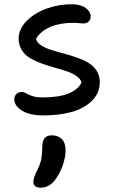

<svg xmlns="http://www.w3.org/2000/svg" viewBox="-20 -531 535 885"><path d="M179.2 1Q116.7 1 81.3 -21.2Q45.9 -43.5 45.9 -73.2Q45.9 -87.9 55.2 -97.4Q64.5 -106.9 81.1 -106.9Q90.3 -106.9 100.1 -100.8Q109.9 -94.7 128.4 -88.4Q147 -82 176.8 -82Q321.3 -82 356 -150.9Q350.6 -168.5 331.5 -181.4Q312.5 -194.3 286.6 -202.9Q260.7 -211.4 230.7 -219.7Q200.7 -228 171.6 -238.5Q142.6 -249 118.9 -262.9Q95.2 -276.9 80.6 -299.8Q65.9 -322.8 65.9 -353Q65.9 -397.5 103.5 -435.1Q141.1 -472.7 198.5 -492.7Q255.9 -512.7 315.9 -511.2Q353.5 -510.7 375.7 -493.7Q397.9 -476.6 397.9 -456.1Q397.9 -440.9 388.9 -431.9Q379.9 -422.9 363.8 -422.9Q359.4 -422.9 344.7 -424.3Q330.1 -425.8 316.9 -425.8Q256.3 -425.8 211.9 -407Q167.5 -388.2 146 -352.1Q149.9 -335.4 168.5 -322.8Q187 -310.1 213.1 -301.8Q239.3 -293.5 270 -285.4Q300.8 -277.3 330.6 -267.1Q360.4 -256.8 385 -242.9Q409.7 -229 424.8 -206.1Q439.9 -183.1 439.9 -152.8Q439.9 -101.1 402.8 -65.4Q365.7 -29.8 308.6 -14.4Q251.5 1 179.2 1ZM168 334Q133.8 334 133.8 307.1Q133.8 287.1 152.8 251Q166 224.6 170.4 201.4Q174.8 178.2 174.8 147Q174.8 92.8 217.8 92.8Q248 92.8 265.1 110.1Q282.2 127.4 282.2 162.1Q282.2 194.8 268.3 233.9Q254.4 272.9 230 303.2Q203.1 334 168 334Z"/></svg>

Font: Shantell Sans Bouncy
Style: Regular
Weight: 400
Designer: Stephen Nixon, Anya Danilova, Shantell Martin
Foundry: Arrow Type
Version: Version 1.006;[9816181b4]